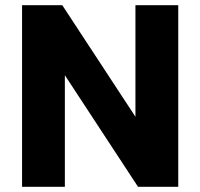

<svg xmlns="http://www.w3.org/2000/svg" viewBox="-20 -720 772 740"><path d="M65 -700H220L502 -270V-700H667V0H512L230 -430V0H65Z"/></svg>

Font: Moderustic
Style: Bold
Weight: 700
Designer: Tural Alisoy
Foundry: TAFT Foundry
Version: Version 2.120